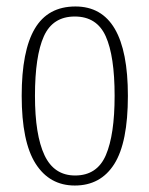

<svg xmlns="http://www.w3.org/2000/svg" viewBox="-20 -563 461 593"><path d="M211 10Q133 10 90 -57.5Q47 -125 47 -267Q47 -406 87.5 -474.5Q128 -543 213 -543Q375 -543 375 -267Q375 -123 333 -56.5Q291 10 211 10ZM212 -21Q280 -21 307 -84Q334 -147 334 -267Q334 -390 306.5 -451Q279 -512 211 -512Q143 -512 115.5 -451Q88 -390 88 -267Q88 -146 117.5 -83.5Q147 -21 212 -21Z"/></svg>

Font: Noto Serif ExtraCondensed ExtraLight
Style: Regular
Weight: 200
Width: 2
Designer: Monotype Design Team
Foundry: Monotype Imaging Inc.
Version: Version 2.015